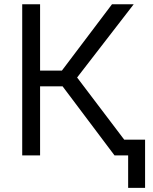

<svg xmlns="http://www.w3.org/2000/svg" viewBox="-20 -748 735 924"><path d="M86.9 0V-727.5H172.9V-408.2H277.8L519 -727.5H623.5L351.1 -375L635.3 0H531.2L281.2 -332.5H172.9V0ZM596.7 156.2V0H558.6V-75.7H678.2V156.2Z"/></svg>

Font: V-Inter
Style: Regular-375
Weight: 375
Designer: Rasmus Andersson
Foundry: rsms
Version: Version 4.000;git-4146feb